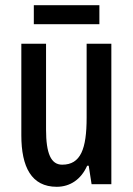

<svg xmlns="http://www.w3.org/2000/svg" viewBox="-20 -708 511 738"><path d="M362 -688H110V-615H362ZM408 -540H313V-256C313 -135 290 -75 219 -75C176 -75 157 -118 157 -210V-540H62V-188C62 -66 101 10 198 10C250 10 292 -19 315 -71H321L332 0H408Z"/></svg>

Font: Noto Sans Sinhala UI ExtraCondensed Medium
Style: Regular
Weight: 500
Width: 2
Designer: Jelle Bosma - Monotype Design Team
Foundry: Monotype Imaging Inc.
Version: Version 2.006